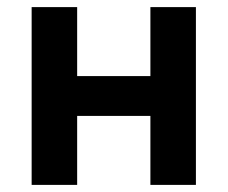

<svg xmlns="http://www.w3.org/2000/svg" viewBox="-20 -520 640 540"><path d="M69 0H197V-194H403V0H531V-500H403V-306H197V-500H69Z"/></svg>

Font: LT Wave Mono Bold
Style: Regular
Weight: 700
Designer: Daniel Lyons
Version: Version 2.5 (Glyphs App)